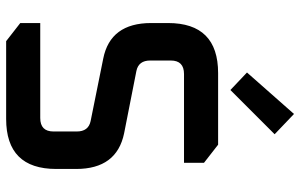

<svg xmlns="http://www.w3.org/2000/svg" viewBox="-196 -781 977 625"><g transform="rotate(90 292.5 -468.5)"><path d="M55 -46V-111H364Q408 -111 408 -154V-230Q408 -268 374 -275L171 -316Q55 -339 55 -472V-527Q55 -690 218 -690H451L510 -644V-579H221Q177 -579 177 -536V-469Q177 -431 211 -424L414 -384Q530 -360 530 -228V-163Q530 0 367 0H114ZM216 -784 351 -937 417 -874 273 -730Z"/></g></svg>

Font: Oxanium SemiBold
Style: Regular
Weight: 600
Designer: Severin Meyer
Version: Version 2.000